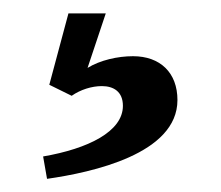

<svg xmlns="http://www.w3.org/2000/svg" viewBox="-20 -28 332 289"><path d="M180.2 56.6C157.2 56.6 130.9 62.5 111.8 74.2L139.2 -7.8H83L54.2 99.6L87.9 116.2C101.1 106.9 118.2 101.6 133.3 101.6C150.9 101.6 165 109.9 165 131.3C165 169.9 112.8 195.8 44.9 207.5L50.8 241.2C119.1 231.4 247.1 203.6 247.1 122.6C247.1 81.5 221.2 56.6 180.2 56.6Z"/></svg>

Font: Parastoo
Style: Regular
Weight: 400
Foundry: Saber Rastikerdar (saber.rastikerdar@gmail.com)
Version: Version 2.0.1